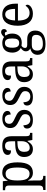

<svg xmlns="http://www.w3.org/2000/svg" viewBox="1300 -1908 846 3487"><g transform="rotate(-90 1723.5 -164.0)"><path d="M17 239H273V197H265C225 197 190 189 190 130V34C190 2 189 -44 187 -79H191C217 -26 260 10 330 10C453 10 519 -76 519 -269C519 -461 453 -546 331 -546C259 -546 217 -507 190 -448H186L176 -536H13V-494H25C65 -494 98 -485 98 -426V125C98 188 64 197 24 197H17ZM314 -50C219 -50 190 -129 190 -270C190 -412 219 -486 313 -486C394 -486 425 -413 425 -271C425 -129 394 -50 314 -50Z M758 10C835 10 864 -30 903 -87H910L925 0H1054V-42H1051C1009 -42 994 -58 994 -114V-373C994 -500 937 -546 823 -546C727 -546 654 -516 654 -450C654 -406 682 -387 735 -387C735 -451 749 -496 818 -496C891 -496 902 -446 902 -373V-313L826 -310C685 -305 616 -256 616 -150C616 -41 677 10 758 10ZM783 -48C733 -48 710 -83 710 -145C710 -223 743 -264 845 -269L903 -272V-191C903 -106 856 -48 783 -48Z M1289 10C1400 10 1472 -45 1472 -146C1472 -230 1429 -269 1332 -312C1250 -348 1219 -368 1219 -420C1219 -467 1245 -500 1304 -500C1359 -500 1387 -462 1387 -394C1430 -394 1453 -417 1453 -453C1453 -503 1406 -545 1314 -545C1211 -545 1142 -495 1142 -404C1142 -318 1186 -284 1284 -237C1370 -197 1394 -177 1394 -128C1394 -72 1359 -37 1294 -37C1221 -37 1193 -92 1193 -162C1167 -162 1133 -146 1133 -95C1133 -25 1193 10 1289 10Z M1707 10C1818 10 1890 -45 1890 -146C1890 -230 1847 -269 1750 -312C1668 -348 1637 -368 1637 -420C1637 -467 1663 -500 1722 -500C1777 -500 1805 -462 1805 -394C1848 -394 1871 -417 1871 -453C1871 -503 1824 -545 1732 -545C1629 -545 1560 -495 1560 -404C1560 -318 1604 -284 1702 -237C1788 -197 1812 -177 1812 -128C1812 -72 1777 -37 1712 -37C1639 -37 1611 -92 1611 -162C1585 -162 1551 -146 1551 -95C1551 -25 1611 10 1707 10Z M2117 10C2194 10 2223 -30 2262 -87H2269L2284 0H2413V-42H2410C2368 -42 2353 -58 2353 -114V-373C2353 -500 2296 -546 2182 -546C2086 -546 2013 -516 2013 -450C2013 -406 2041 -387 2094 -387C2094 -451 2108 -496 2177 -496C2250 -496 2261 -446 2261 -373V-313L2185 -310C2044 -305 1975 -256 1975 -150C1975 -41 2036 10 2117 10ZM2142 -48C2092 -48 2069 -83 2069 -145C2069 -223 2102 -264 2204 -269L2262 -272V-191C2262 -106 2215 -48 2142 -48Z M2666 239C2834 239 2912 168 2912 53C2912 -29 2869 -93 2758 -93H2656C2611 -93 2597 -107 2597 -134C2597 -164 2616 -184 2637 -197C2650 -194 2674 -192 2689 -192C2803 -192 2858 -265 2858 -365C2858 -423 2842 -458 2820 -486C2832 -494 2843 -500 2859 -500C2882 -500 2891 -481 2891 -463C2925 -463 2940 -487 2940 -515C2940 -543 2922 -567 2886 -567C2844 -567 2812 -532 2795 -513C2774 -531 2734 -546 2689 -546C2570 -546 2512 -476 2512 -361C2512 -294 2544 -234 2597 -210C2557 -184 2535 -157 2535 -117C2535 -74 2562 -49 2588 -37C2527 -25 2472 15 2472 94C2472 185 2536 239 2666 239ZM2686 -239C2626 -239 2601 -279 2601 -364C2601 -454 2626 -498 2685 -498C2746 -498 2769 -456 2769 -365C2769 -278 2747 -239 2686 -239ZM2668 191C2578 191 2549 147 2549 87C2549 9 2599 -10 2649 -10H2741C2801 -10 2834 8 2834 69C2834 139 2798 191 2668 191Z M3216 10C3329 10 3382 -49 3382 -90C3382 -107 3372 -119 3362 -123C3340 -85 3296 -50 3232 -50C3143 -50 3096 -115 3094 -262H3401V-306C3401 -464 3328 -546 3207 -546C3075 -546 3000 -451 3000 -264C3000 -91 3080 10 3216 10ZM3306 -314H3096C3101 -430 3138 -493 3207 -493C3279 -493 3305 -421 3306 -314Z"/></g></svg>

Font: Noto Serif Bengali SemiCondensed
Style: Regular
Weight: 400
Width: 4
Designer: Juan Bruce, Universal Thirst, Indian Type Foundry and the Monotype Design Team.
Foundry: Monotype Imaging Inc.
Version: Version 2.003